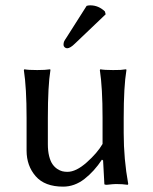

<svg xmlns="http://www.w3.org/2000/svg" viewBox="-20 -693 578 723"><path d="M363.8 -91.8Q335 -47.9 297.9 -19Q260.7 9.8 217.8 9.8Q148.4 9.8 114.3 -29.5Q80.1 -68.8 80.1 -126V-249Q80.1 -362.3 69.8 -429.2L71.8 -432.1Q85.9 -429.2 120.1 -429.2Q135.7 -429.2 147.9 -429.9Q160.2 -430.7 164.6 -431.6L168.9 -432.1L169.9 -429.2Q160.2 -370.1 160.2 -249V-149.9Q160.2 -124.5 165 -105.2Q169.9 -85.9 177.5 -75Q185.1 -64 195.3 -57.1Q205.6 -50.3 214.6 -48.1Q223.6 -45.9 233.9 -45.9Q266.6 -45.9 306.6 -81.5Q346.7 -117.2 366.2 -150.9V-249Q366.2 -362.3 356 -429.2L357.9 -432.1Q371.6 -429.2 405.8 -429.2Q421.4 -429.2 433.6 -429.7Q445.3 -430.7 450.2 -431.6L455.1 -432.1L456.1 -429.2Q445.8 -367.2 445.8 -249V-191.9Q445.8 -93.8 462.9 0L460.9 2.9Q441.4 0 416.5 0Q408.2 0 381.8 2.9Q373 2.9 373 0L368.2 -88.9ZM306.2 -670.9Q312 -672.9 319.8 -672.9Q351.1 -672.9 375 -649.9L377.9 -639.2L263.2 -529.8Q244.6 -511.2 232.9 -511.2Q227.5 -511.2 223.4 -515.1Q219.2 -519 219.2 -523.9Q219.2 -531.7 221.2 -536.4Q223.1 -541 230.5 -551.8Z"/></svg>

Font: Linux Biolinum
Style: Regular
Weight: 400
Designer: Philipp H. Poll
Foundry: Philipp H. Poll
Version: Version 0.6.4